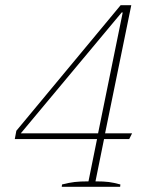

<svg xmlns="http://www.w3.org/2000/svg" viewBox="-20 -720 563 740"><path d="M219 -9Q246 -16 267.5 -18.5Q289 -21 321 -21L354 -184H37L43 -216L445 -700H486L385 -206H489L478 -184H381L348 -21Q380 -21 399.5 -18.5Q419 -16 444 -9L443 0H218ZM358 -206 453 -672H449L60 -206Z"/></svg>

Font: Trirong Thin
Style: Italic
Weight: 250
Italic angle: -12°
Designer: Katatrad Team
Foundry: CadsonDemak
Version: Version 1.001